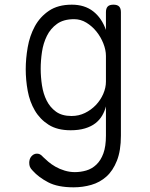

<svg xmlns="http://www.w3.org/2000/svg" viewBox="-20 -580 640 821"><path d="M433 -125Q428 -105 417 -86Q406 -67 388 -53Q370 -39 343.5 -31Q317 -23 282 -23Q225 -23 188 -46.5Q151 -70 129 -107.5Q107 -145 98.5 -191.5Q90 -238 90 -284Q90 -329 98.5 -378Q107 -427 129 -467.5Q151 -508 189.5 -534Q228 -560 287 -560Q342 -560 378.5 -531.5Q415 -503 433 -452V-528Q433 -544 440.5 -552Q448 -560 465 -560Q482 -560 489.5 -552Q497 -544 497 -528V0Q497 64 480 107Q463 150 435 175Q407 200 370.5 210.5Q334 221 295 221Q227 221 186 199.5Q145 178 120 150Q111 141 108 133.5Q105 126 105 116Q105 109 107 102Q109 95 113.5 89.5Q118 84 124 80.5Q130 77 138 77Q145 77 151 80Q157 83 165 92Q173 100 186.5 111.5Q200 123 217.5 133Q235 143 256.5 149.5Q278 156 300 156Q325 156 349 149Q373 142 392 124Q411 106 422 76Q433 46 433 0ZM286 -84Q317 -84 343.5 -97Q370 -110 390 -131Q410 -152 421.5 -178.5Q433 -205 433 -231V-341Q433 -366 422 -394Q411 -422 392.5 -445Q374 -468 349.5 -483Q325 -498 297 -498Q252 -498 224 -478Q196 -458 180.5 -426.5Q165 -395 159.5 -358Q154 -321 154 -286Q154 -251 159.5 -215Q165 -179 179.5 -150Q194 -121 219.5 -102.5Q245 -84 286 -84Z"/></svg>

Font: Maple Mono NL ExtraLight
Style: Regular
Weight: 275
Monospace: yes
Designer: subframe7536
Version: Version 7.000